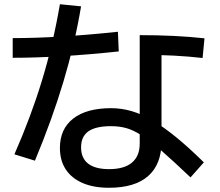

<svg xmlns="http://www.w3.org/2000/svg" viewBox="-20 -834 1040 907"><path d="M495 53Q422 53 370 30.5Q318 8 290.5 -34Q263 -76 263 -135Q263 -225 326 -274Q389 -323 505 -323Q554 -323 602 -309Q650 -295 701.5 -264.5Q753 -234 812.5 -185.5Q872 -137 943 -67L880 4Q799 -73 744 -121Q689 -169 649 -194.5Q609 -220 576 -229Q543 -238 505 -238Q432 -238 397.5 -213.5Q363 -189 363 -138Q363 -87 396.5 -61Q430 -35 495 -35Q567 -35 603.5 -66Q640 -97 640 -155V-668Q810 -668 946 -653L937 -560Q808 -575 651 -575L743 -641V-165Q743 -58 680 -2.5Q617 53 495 53ZM48 -105Q126 -282 178.5 -454.5Q231 -627 263 -814L363 -804Q334 -630 280 -449.5Q226 -269 145 -75ZM40 -654Q255 -654 537 -684L541 -591Q256 -561 40 -561Z"/></svg>

Font: M PLUS 2 Thin Medium
Style: Regular
Weight: 500
Version: Version 1.001